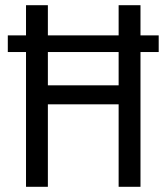

<svg xmlns="http://www.w3.org/2000/svg" viewBox="-20 -718 640 738"><path d="M436 -317H164V0H80V-518H10V-582H80V-698H164V-582H436V-698H520V-582H590V-518H520V0H436ZM436 -390V-518H164V-390Z"/></svg>

Font: IBM Plaex Mono
Style: Regular
Weight: 400
Designer: Mike Abbink, Paul van der Laan, Pieter van Rosmalen
Foundry: Bold Monday
Version: Version 2.003